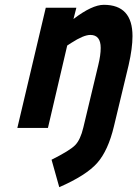

<svg xmlns="http://www.w3.org/2000/svg" viewBox="-20 -531 570 797"><path d="M398 -332Q398 -386 355 -386Q327 -386 276 -353L259 -342L179 0H52L170 -499H297L285 -452Q362 -511 411 -511Q530 -511 530 -381Q530 -331 514 -261L453 -7Q429 94 383.5 145.5Q338 197 226 246L194 132Q270 94 292 71.5Q314 49 326 -2L388 -261Q398 -302 398 -332Z"/></svg>

Font: Titillium Web
Style: Bold Italic
Weight: 700
Italic angle: -13°
Version: Version 1.002;PS 57.000;hotconv 1.0.70;makeotf.lib2.5.55311